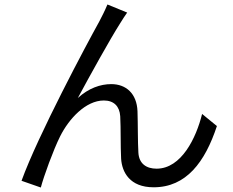

<svg xmlns="http://www.w3.org/2000/svg" viewBox="-20 -798 1040 856"><path d="M547 -742 459 -778C447 -749 434 -724 422 -701C368 -604 149 -194 76 8L162 38C175 -12 218 -130 248 -190C287 -268 362 -350 443 -350C488 -350 513 -324 516 -280C519 -225 517 -148 520 -90C524 -31 558 37 665 37C810 37 894 -75 947 -236L881 -290C855 -184 789 -46 678 -46C634 -46 600 -67 597 -117C594 -166 595 -243 593 -302C590 -381 542 -423 476 -423C428 -423 375 -405 327 -361C379 -458 471 -624 515 -693C527 -712 538 -730 547 -742Z"/></svg>

Font: Noto Sans Mono CJK SC
Style: Regular
Weight: 400
Designer: Ryoko NISHIZUKA 西塚涼子 (kana, bopomofo & ideographs); Paul D. Hunt (Latin, Greek & Cyrillic); Sandoll Communications 산돌커뮤니
Foundry: Adobe
Version: Version 2.004;hotconv 1.0.118;makeotfexe 2.5.65603